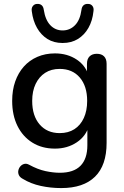

<svg xmlns="http://www.w3.org/2000/svg" viewBox="-20 -769 634 978"><path d="M292 189Q238 189 187.5 178Q137 167 96 142Q81 134 76 122.5Q71 111 73.5 99Q76 87 84 78Q92 69 103.5 66Q115 63 128 70Q172 94 211.5 102.5Q251 111 285 111Q355 111 390 75.5Q425 40 425 -29V-131H434Q419 -76 371 -44Q323 -12 260 -12Q194 -12 145 -42.5Q96 -73 69 -127.5Q42 -182 42 -255Q42 -310 57.5 -354Q73 -398 101.5 -430Q130 -462 170.5 -479.5Q211 -497 260 -497Q324 -497 371.5 -465Q419 -433 433 -378L423 -361V-444Q423 -469 436.5 -482Q450 -495 473 -495Q497 -495 510 -482Q523 -469 523 -444V-41Q523 73 464 131Q405 189 292 189ZM284 -91Q328 -91 359 -111Q390 -131 407 -168Q424 -205 424 -255Q424 -330 386.5 -374Q349 -418 284 -418Q241 -418 210 -398Q179 -378 161.5 -341.5Q144 -305 144 -255Q144 -179 182 -135Q220 -91 284 -91ZM299 -550Q254 -550 221.5 -570.5Q189 -591 168.5 -627Q148 -663 142 -711Q139 -728 147.5 -738.5Q156 -749 169 -749Q183 -750 192 -742.5Q201 -735 203 -719Q211 -667 236.5 -640.5Q262 -614 299 -614Q336 -614 362 -640.5Q388 -667 395 -719Q397 -735 406 -742.5Q415 -750 429 -749Q443 -749 451 -738.5Q459 -728 456 -711Q451 -663 430.5 -627Q410 -591 377 -570.5Q344 -550 299 -550Z"/></svg>

Font: Nunito ExtraLight SemiBold
Style: Regular
Weight: 600
Version: Version 3.602